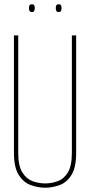

<svg xmlns="http://www.w3.org/2000/svg" viewBox="-20 -865 420 895"><path d="M45 -152V-700H65V-152Q65 -92 84 -61.5Q103 -31 132 -20.5Q161 -10 191 -10Q220 -10 249 -20.5Q278 -31 296.5 -61.5Q315 -92 315 -152V-700H335V-152Q335 -85 313.5 -50Q292 -15 258.5 -2.5Q225 10 191 10Q156 10 122.5 -2.5Q89 -15 67 -50Q45 -85 45 -152ZM253 -809Q245 -809 242.5 -814.5Q240 -820 240 -827Q240 -835 242.5 -840Q245 -845 253 -845Q262 -845 264.5 -840Q267 -835 267 -827Q267 -820 264.5 -814.5Q262 -809 253 -809ZM129 -809Q120 -809 117.5 -814.5Q115 -820 115 -827Q115 -835 117.5 -840Q120 -845 129 -845Q137 -845 139.5 -840Q142 -835 142 -827Q142 -820 139.5 -814.5Q137 -809 129 -809Z"/></svg>

Font: Georama Condensed Thin
Style: Regular
Weight: 100
Width: 3
Designer: Jean-Baptiste Levee
Foundry: Production Type
Version: Version 1.000